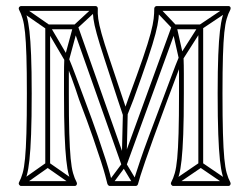

<svg xmlns="http://www.w3.org/2000/svg" viewBox="-20 -608 826 636"><path d="M637 -62H653V-519Q653 -522 650.5 -524.5Q648 -527 645 -527H557Q552 -527 549 -522L383 -66Q382 -61 391.5 -61Q401 -61 399 -66L238 -522Q235 -527 230 -527H138Q135 -527 132.5 -524.5Q130 -522 130 -519V-62H146V-519Q146 -522 140.5 -516.5Q135 -511 138 -511H230Q232 -511 226.5 -515Q221 -519 222 -516L383 -60Q385 -55 391 -55Q397 -55 399 -60L565 -516Q566 -518 560.5 -514.5Q555 -511 557 -511H645Q648 -511 642.5 -516.5Q637 -522 637 -519ZM222 7 232 -7 143 -69Q141 -70 138 -70Q135 -70 133 -69L45 -7L55 7L143 -55Q145 -57 138.5 -57Q132 -57 133 -55ZM731 7 741 -7 650 -69Q648 -70 645 -70Q642 -70 640 -69L549 -7L559 7L650 -55Q652 -57 645.5 -57Q639 -57 640 -55ZM55 -587 45 -573 133 -512Q134 -512 132.5 -514Q131 -516 131 -515L194 -408Q197 -404 202.5 -404.5Q208 -405 209 -410L238 -517Q238 -518 236 -515Q234 -512 235 -513L301 -574L291 -586L225 -525Q224 -524 223.5 -523.5Q223 -523 222 -521L193 -414Q192 -409 201 -410.5Q210 -412 208 -416L145 -523Q144 -524 144 -524.5Q144 -525 143 -526ZM505 -586 493 -574 551 -513Q552 -512 550.5 -515.5Q549 -519 549 -517L572 -415Q574 -410 579 -409.5Q584 -409 587 -413L652 -515Q652 -516 650.5 -514Q649 -512 649 -512L740 -573L732 -587L641 -526Q640 -525 639.5 -524.5Q639 -524 638 -523L573 -421Q570 -417 579.5 -415.5Q589 -414 588 -419L565 -521Q564 -522 564 -523Q564 -524 563 -525ZM338 -5 350 5 397 -58Q400 -62 391 -62.5Q382 -63 384 -59L422 4L436 -4L398 -67Q396 -71 391.5 -71Q387 -71 385 -68ZM383 -63H399L403 -230H387ZM50 8H227Q232 8 234 4Q236 0 234 -4Q227 -17 222 -34.5Q217 -52 214 -83.5Q211 -115 209.5 -166.5Q208 -218 208 -299Q208 -333 208 -361Q208 -389 209 -412L194 -409Q205 -383 217 -350.5Q229 -318 242 -278Q271 -202 288 -152.5Q305 -103 314.5 -73.5Q324 -44 328.5 -27Q333 -10 336 2Q337 4 339 6Q341 8 344 8H429Q432 8 434 6.5Q436 5 437 2Q440 -10 445.5 -27Q451 -44 461 -73.5Q471 -103 489 -152.5Q507 -202 535 -278Q551 -320 563.5 -354Q576 -388 587 -414L572 -417Q573 -393 573 -364Q573 -335 573 -299Q573 -218 571.5 -166.5Q570 -115 567 -83.5Q564 -52 559 -34.5Q554 -17 547 -4Q545 0 547.5 4Q550 8 554 8H736Q741 8 743 4Q745 0 743 -4Q736 -17 731 -34.5Q726 -52 723 -83.5Q720 -115 718.5 -166.5Q717 -218 717 -299Q717 -374 718.5 -422.5Q720 -471 723 -500Q726 -529 731 -546Q736 -563 743 -576Q745 -581 743 -584.5Q741 -588 736 -588H499Q496 -588 493.5 -585.5Q491 -583 491 -580Q491 -564 489 -546Q487 -528 479 -497.5Q471 -467 453.5 -416Q436 -365 406 -284L388 -233H403L386 -284Q359 -365 342 -415.5Q325 -466 316.5 -496.5Q308 -527 305.5 -545.5Q303 -564 304 -580Q304 -583 302 -585.5Q300 -588 296 -588H50Q46 -588 43.5 -584.5Q41 -581 43 -576Q50 -563 55 -546Q60 -529 63 -500Q66 -471 67.5 -422.5Q69 -374 69 -299Q69 -218 67.5 -166.5Q66 -115 63 -83.5Q60 -52 55 -34.5Q50 -17 43 -4Q41 0 43.5 4Q46 8 50 8ZM50 -8 57 4Q64 -10 69 -28Q74 -46 77.5 -78Q81 -110 83 -163Q85 -216 85 -299Q85 -376 83 -425.5Q81 -475 77.5 -505Q74 -535 69 -553Q64 -571 57 -584L50 -572H296L288 -580Q287 -564 289.5 -545.5Q292 -527 300.5 -496Q309 -465 326 -413Q343 -361 370 -278L387 -227Q389 -222 395 -222Q401 -222 402 -227L422 -278Q452 -361 469.5 -413Q487 -465 495 -496Q503 -527 505 -545.5Q507 -564 507 -580L499 -572H736L729 -584Q722 -571 717 -553Q712 -535 708.5 -505Q705 -475 703 -425.5Q701 -376 701 -299Q701 -216 703 -163Q705 -110 708.5 -78Q712 -46 717 -28Q722 -10 729 4L736 -8H554L561 4Q568 -10 573 -28Q578 -46 581.5 -78Q585 -110 587 -163Q589 -216 589 -299Q589 -335 589 -364Q589 -393 588 -417Q588 -424 581.5 -425Q575 -426 573 -420Q562 -394 549.5 -360Q537 -326 521 -284Q492 -207 473.5 -157.5Q455 -108 445 -78Q435 -48 429.5 -31Q424 -14 421 -2L429 -8H344L352 -2Q349 -14 344.5 -31Q340 -48 330.5 -78Q321 -108 304 -157.5Q287 -207 258 -284Q243 -324 231 -356.5Q219 -389 208 -415Q206 -421 199.5 -420Q193 -419 193 -412Q192 -389 192 -361Q192 -333 192 -299Q192 -216 194 -163Q196 -110 199.5 -78Q203 -46 208 -28Q213 -10 220 4L227 -8Z"/></svg>

Font: Tilt Prism
Style: Regular
Weight: 400
Version: Version 1.000